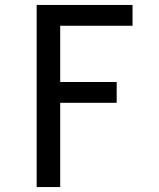

<svg xmlns="http://www.w3.org/2000/svg" viewBox="-20 -755 640 775"><path d="M128 0V-735H515V-651H223V-424H451V-340H223V0Z"/></svg>

Font: Iosevka Medium Extended
Style: Regular
Weight: 500
Width: 7
Monospace: yes
Designer: Belleve Invis
Foundry: Belleve Invis
Version: Version 32.5.0; ttfautohint (v1.8.4)